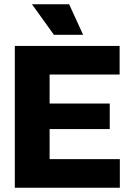

<svg xmlns="http://www.w3.org/2000/svg" viewBox="-20 -874 610 894"><path d="M49 0V-660H211V0ZM169 0V-133H538V0ZM169 -273V-392H491V-273ZM169 -527V-660H537V-527ZM231 -712 129 -854H302L367 -712Z"/></svg>

Font: Bricolage Grotesque 36pt ExtraBold
Style: Regular
Weight: 800
Designer: Mathieu Triay
Foundry: Atelier Triay
Version: Version 1.000;gftools[0.9.30]